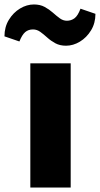

<svg xmlns="http://www.w3.org/2000/svg" viewBox="-62 -841 448 861"><path d="M74 0V-557H255V0ZM234 -636Q206.5 -636 186.2 -647Q166 -658 150 -672.5Q134 -687 118.8 -698Q103.5 -709 86 -709Q65 -709 51 -697Q37 -685 25 -655L-42 -678Q-42 -720 -22.2 -752.2Q-2.5 -784.5 27.8 -802.8Q58 -821 90 -821Q118 -821 138.2 -810Q158.5 -799 174.8 -784.5Q191 -770 206 -759Q221 -748 238 -748Q257 -748 272 -759Q287 -770 299 -802L366 -779Q366 -737 346.2 -704.8Q326.5 -672.5 296.2 -654.2Q266 -636 234 -636Z"/></svg>

Font: Merriweather Sans ExtraBold
Style: Regular
Weight: 800
Designer: Eben Sorkin
Foundry: Eben Sorkin
Version: Version 2.001; ttfautohint (v1.8.3)